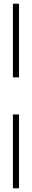

<svg xmlns="http://www.w3.org/2000/svg" viewBox="-20 -810 173 1040"><path d="M83 -391H50V-790H83ZM50 -190H83V210H50Z"/></svg>

Font: Georama Condensed ExtraLight
Style: Regular
Weight: 200
Width: 3
Designer: Jean-Baptiste Levee
Foundry: Production Type
Version: Version 1.000